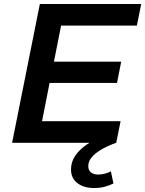

<svg xmlns="http://www.w3.org/2000/svg" viewBox="-20 -720 732 968"><path d="M192 -109H588L566 0H565Q518 17 486.5 36.5Q455 56 440 76Q425 96 425 117Q425 138 438.5 149Q452 160 474 160Q491 160 508.5 155.5Q526 151 539 144L552 205Q532 215 508 221.5Q484 228 454 228Q403 228 370.5 203.5Q338 179 338 134Q338 97 359 65.5Q380 34 420 7Q425 4 431 0H41L181 -700H692L670 -591H288L252 -409H591L570 -302H230Z"/></svg>

Font: Montserrat Thin SemiBold
Style: Italic
Weight: 600
Italic angle: -11.3°
Version: Version 9.000